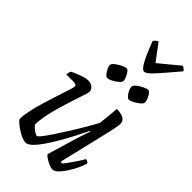

<svg xmlns="http://www.w3.org/2000/svg" viewBox="-284 -1012 1086 1086"><g transform="rotate(45 259.5 -468.5)"><path d="M163 0Q149 0 129.5 -8.5Q110 -17 91 -30Q72 -43 59 -54.5Q46 -66 45 -73Q45 -101 54 -142Q63 -183 76.5 -228Q90 -273 103.5 -314Q117 -355 126.5 -384Q136 -413 136 -421Q136 -436 111 -436H54Q54 -444 56.5 -453Q59 -462 62 -466Q84 -477 115.5 -488.5Q147 -500 167 -500Q187 -500 201.5 -488.5Q216 -477 216 -458Q216 -451 207 -424Q198 -397 185 -358Q172 -319 159 -274.5Q146 -230 137.5 -187Q129 -144 129 -111Q139 -96 156.5 -84Q174 -72 182 -72Q188 -72 205.5 -94.5Q223 -117 247 -153.5Q271 -190 297 -231.5Q323 -273 345.5 -311.5Q368 -350 382 -378Q385 -401 388.5 -436.5Q392 -472 394 -500Q427 -500 447.5 -489.5Q468 -479 468 -453Q468 -438 456.5 -386Q445 -334 425 -252.5Q405 -171 381 -68L391 -61Q400 -70 415 -90.5Q430 -111 445.5 -134.5Q461 -158 471 -176Q479 -176 485 -172Q491 -168 494 -163Q488 -142 475 -114.5Q462 -87 445 -60.5Q428 -34 410.5 -17Q393 0 378 0Q365 0 347.5 -8Q330 -16 315 -26Q300 -36 298 -43L352 -225Q361 -252 368 -273.5Q375 -295 379 -301L374 -304Q357 -270 336 -229Q315 -188 291.5 -147.5Q268 -107 245 -73.5Q222 -40 201 -20Q180 0 163 0ZM405 -585Q397 -585 387 -596Q377 -607 370 -622Q363 -637 363 -647Q363 -658 379 -671Q395 -684 414 -693Q433 -702 443 -702Q451 -702 460 -690.5Q469 -679 475 -664Q481 -649 481 -639Q481 -629 466 -616.5Q451 -604 433 -594.5Q415 -585 405 -585ZM232 -585Q224 -585 214.5 -596Q205 -607 197.5 -622Q190 -637 190 -647Q190 -658 206.5 -671Q223 -684 242 -693Q261 -702 270 -702Q279 -702 287.5 -690.5Q296 -679 302.5 -664Q309 -649 309 -639Q309 -629 294 -616.5Q279 -604 261 -594.5Q243 -585 232 -585ZM354 -758Q337 -758 315 -799.5Q293 -841 265 -916Q269 -921 275 -927Q281 -933 291 -937L365 -838L485 -937Q506 -927 509 -916Q445 -840 408 -799Q371 -758 354 -758Z"/></g></svg>

Font: Texturina 72pt 72pt Regular
Style: Italic
Weight: 400
Italic angle: -11°
Designer: Guillermo Torres Carreño
Foundry: Omnibus-Type
Version: Version 1.002; ttfautohint (v1.8.3)